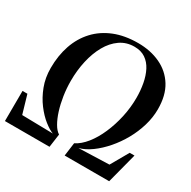

<svg xmlns="http://www.w3.org/2000/svg" viewBox="-166 -914 1072 1076"><g transform="rotate(30 370.5 -376.0)"><path d="M0 0 1 -195.5H32.5L67 -77.5L267.5 -73.5Q242.5 -82.5 209.2 -108.8Q176 -135 145 -176Q114 -217 93.8 -270Q73.5 -323 73.5 -386Q73.5 -466.5 96.5 -533.5Q119.5 -600.5 164.8 -649.5Q210 -698.5 276.2 -725.2Q342.5 -752 429 -752Q509.5 -752 573 -722.2Q636.5 -692.5 673 -633.8Q709.5 -575 709.5 -485.5Q709.5 -432.5 693.5 -378.5Q677.5 -324.5 649.8 -275Q622 -225.5 586.2 -184.2Q550.5 -143 511 -114.2Q471.5 -85.5 432.5 -75L629.5 -81.5L694.5 -195.5H725.5L674.5 0H386.5L398 -86Q434.5 -104 466.5 -144Q498.5 -184 522.2 -238.5Q546 -293 559.8 -355.5Q573.5 -418 573.5 -481.5Q573.5 -528 565.5 -571.8Q557.5 -615.5 539.8 -650Q522 -684.5 493 -704.2Q464 -724 421 -724Q369 -724 329 -696Q289 -668 262 -620Q235 -572 221 -510Q207 -448 207 -380Q207 -332 214.2 -284.8Q221.5 -237.5 234.2 -197Q247 -156.5 263.8 -127.5Q280.5 -98.5 300.5 -86L288.5 0Z"/></g></svg>

Font: Merriweather 144pt SemiBold
Style: Italic
Weight: 600
Italic angle: -7.8°
Version: Version 2.101